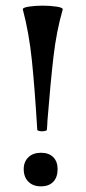

<svg xmlns="http://www.w3.org/2000/svg" viewBox="-20 -649 303 680"><path d="M131 -629Q157 -629 180.5 -625.5Q204 -622 202 -615Q180 -539 169.5 -449Q159 -359 148 -221Q148 -211 146 -189Q146 -187 140.5 -185.5Q135 -184 129 -184Q123 -184 117.5 -185.5Q112 -187 112 -189Q103 -337 93 -434.5Q83 -532 61 -615Q59 -622 82 -625.5Q105 -629 131 -629ZM64 -50Q64 -76 80.5 -92Q97 -108 125 -108Q153 -108 168.5 -92.5Q184 -77 184 -50Q184 -21 168.5 -5Q153 11 125 11Q97 11 80.5 -5.5Q64 -22 64 -50Z"/></svg>

Font: Cormorant Upright
Style: Bold
Weight: 700
Designer: Christian Thalmann (Catharsis Fonts)
Foundry: Catharsis Fonts
Version: Version 3.302